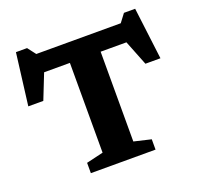

<svg xmlns="http://www.w3.org/2000/svg" viewBox="-130 -896 1076 1039"><g transform="rotate(-20 408.0 -377.0)"><path d="M594 -59.5V0H221.5V-59.5L319 -82.5V-599.5H170.5L113.5 -455.5H27L64.5 -754H128.5L164.5 -707H651L686.5 -754H751L788 -455.5H701.5L644.5 -599.5H496V-82.5Z"/></g></svg>

Font: Newsreader Caption SemiBold
Style: Regular
Weight: 600
Designer: Hugues Gentile
Foundry: Production Type
Version: Version 1.001